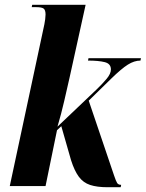

<svg xmlns="http://www.w3.org/2000/svg" viewBox="-20 -780 611 805"><path d="M431 5Q387 5 358 -4.5Q329 -14 310.5 -39Q292 -64 278 -108L237 -251L219 -234L171 0H21L166 -678Q168 -688 169.5 -699.5Q171 -711 171 -719Q171 -738 163 -744Q155 -750 132 -750H113L115 -760H339L272 -456Q262 -412 249.5 -357.5Q237 -303 221 -249L385 -405Q409 -428 427 -449.5Q445 -471 445 -489Q445 -513 419 -519.5Q393 -526 349 -526L351 -536H571L569 -526Q543 -526 516 -509Q489 -492 446 -450L352 -358L458 -45Q466 -21 471 -13Q476 -5 488 -5L486 5Z"/></svg>

Font: Noto Serif Display ExtraCondensed ExtraBold
Style: Italic
Weight: 800
Width: 2
Italic angle: -12°
Designer: Monotype Design Team
Foundry: Monotype Imaging Inc.
Version: Version 2.009